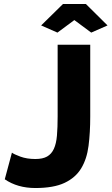

<svg xmlns="http://www.w3.org/2000/svg" viewBox="-20 -935 561 966"><path d="M187 -807 297 -915H412L521 -807L439 -771L354 -834L269 -771ZM40 -167Q50 -159 82.5 -147Q115 -135 158 -135Q195 -135 217 -147.5Q239 -160 251 -186Q263 -212 266.5 -252.5Q270 -293 270 -349V-710H434V-349Q434 -268 425.5 -201.5Q417 -135 388.5 -88Q360 -41 305 -15Q250 11 158 11Q68 11 4 -33Z"/></svg>

Font: Oxford Sans
Style: Regular
Weight: 800
Designer: Matt McInerney, Pablo Impallari, Rodrigo Fuenzalida
Foundry: Matt McInerney, Pablo Impallari, Rodrigo Fuenzalida
Version: Version 3.000g; ttfautohint (v1.5) -l 8 -r 28 -G 28 -x 14 -D